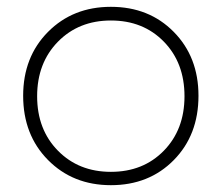

<svg xmlns="http://www.w3.org/2000/svg" viewBox="-20 -542 650 563"><path d="M47.9 -261.2Q47.9 -375 120.8 -448.5Q193.8 -522 305.2 -522Q417 -522 489.5 -448.5Q562 -375 562 -261.2Q562 -146 489.5 -72.5Q417 1 305.2 1Q193.8 1 120.8 -72.8Q47.9 -146.5 47.9 -261.2ZM305.2 -38.1Q399.9 -38.1 460.4 -100.1Q521 -162.1 521 -259.8Q521 -357.9 460.4 -419.9Q399.9 -481.9 305.2 -481.9Q210.9 -481.9 149.9 -419.7Q88.9 -357.4 88.9 -259.8Q88.9 -162.1 149.9 -100.1Q210.9 -38.1 305.2 -38.1Z"/></svg>

Font: Montserrat Ultra Light
Style: Regular
Weight: 200
Designer: Julieta Ulanovsky
Foundry: Julieta Ulanovsky
Version: Version 3.001;PS 003.001;hotconv 1.0.70;makeotf.lib2.5.58329